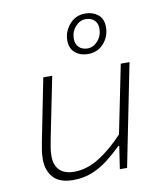

<svg xmlns="http://www.w3.org/2000/svg" viewBox="-84 -807 767 888"><g transform="rotate(-10 300.0 -362.5)"><path d="M190 12Q124 12 95 -21.5Q66 -55 66 -105Q66 -129 69 -148Q72 -167 76 -188L134 -480H176L118 -192Q114 -171 111 -152.5Q108 -134 108 -114Q108 -71 131.5 -48Q155 -25 200 -25Q259 -25 317 -61Q375 -97 433 -159L498 -480H539L443 0H409L425 -107H421Q389 -76 354 -48.5Q319 -21 278.5 -4.5Q238 12 190 12ZM357 -550Q322 -550 297.5 -570Q273 -590 273 -628Q273 -671 302 -704Q331 -737 376 -737Q411 -737 435.5 -717.5Q460 -698 460 -659Q460 -615 431.5 -582.5Q403 -550 357 -550ZM360 -576Q387 -576 408 -600Q429 -624 429 -657Q429 -682 414 -696.5Q399 -711 373 -711Q346 -711 325 -687.5Q304 -664 304 -630Q304 -606 319 -591Q334 -576 360 -576Z"/></g></svg>

Font: Source Code Pro ExtraLight Light
Style: Italic
Weight: 300
Italic angle: -11°
Monospace: yes
Version: Version 1.016;hotconv 1.0.116;makeotfexe 2.5.65601